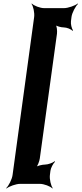

<svg xmlns="http://www.w3.org/2000/svg" viewBox="-20 -873 461 1085"><path d="M381 -753 384 -777C387 -801 407 -838 421 -851L419 -853C404 -841 365 -827 341 -827H230C206 -827 171 -841 160 -853L158 -851C168 -838 176 -801 173 -777L51 116C48 140 29 177 15 190L17 192C32 180 70 166 94 166H205C229 166 265 180 276 192L278 190C268 177 259 140 262 116L265 92C267 76 281 50 291 41L289 38C279 47 251 57 235 57C219 57 189 64 179 73L182 76C192 67 203 38 205 22L302 -683C304 -699 301 -728 293 -737L290 -734C298 -725 325 -718 341 -718C357 -718 382 -708 390 -699L393 -702C385 -711 379 -737 381 -753Z"/></svg>

Font: Asimov
Style: EdgeWideIt
Weight: 500
Designer: Google
Version: Version 2.000980: 2014